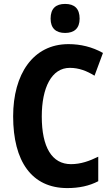

<svg xmlns="http://www.w3.org/2000/svg" viewBox="-20 -949 571 979"><path d="M312 -929C265 -929 238 -906 238 -854C238 -804 266 -781 312 -781C358 -781 386 -804 386 -854C386 -905 360 -929 312 -929ZM336 -603C383 -603 423 -587 462 -563L505 -679C450 -710 390 -724 329 -724C148 -724 47 -570 47 -356C47 -126 142 10 323 10C383 10 435 -1 481 -25V-150C436 -128 392 -112 342 -112C245 -112 193 -198 193 -355C193 -502 243 -603 336 -603Z"/></svg>

Font: Noto Sans Lao Looped Condensed
Style: Bold
Weight: 700
Width: 3
Designer: Mark Frömberg, Ben Mitchell
Foundry: The Fontpad Ltd
Version: Version 1.002